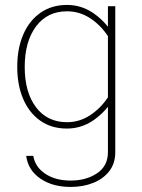

<svg xmlns="http://www.w3.org/2000/svg" viewBox="-20 -508 567 766"><path d="M262.2 237.8Q311.5 237.8 351.8 221.7Q392.1 205.6 416 174.8Q439.9 144 439.9 99.1V-483.4H410.6V-391.6V99.1Q410.6 154.3 367.2 183.3Q323.7 212.4 262.2 212.4Q201.2 212.4 160.6 185.3Q120.1 158.2 112.8 113.8H84.5Q91.8 170.4 140.4 204.1Q189 237.8 262.2 237.8ZM48.8 -241.2Q48.8 -167.5 73 -112.1Q97.2 -56.6 141.6 -25.9Q186 4.9 246.6 4.9Q301.3 4.9 346.7 -24.2Q392.1 -53.2 426.3 -103L410.6 -119.6Q380.9 -75.2 338.9 -47.9Q296.9 -20.5 247.6 -20.5Q168.5 -20.5 123.5 -80.3Q78.6 -140.1 78.6 -240.7Q78.6 -341.8 123.5 -402.3Q168.5 -462.9 247.6 -462.9Q296.9 -462.9 338.9 -435.8Q380.9 -408.7 410.6 -363.8L426.3 -380.4Q392.1 -430.2 346.9 -459.2Q301.8 -488.3 247.1 -488.3Q186.5 -488.3 141.8 -457.3Q97.2 -426.3 73 -370.8Q48.8 -315.4 48.8 -241.2Z"/></svg>

Font: Estedad-FD VF
Style: Regular
Weight: 100
Designer: Amin Abedi
Version: Version 7.3